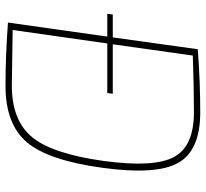

<svg xmlns="http://www.w3.org/2000/svg" viewBox="-45 -694 748 698"><g transform="rotate(90 329.0 -345.0)"><path d="M116 -381 159 -690Q280 -699 388 -699Q527 -699 572 -619Q617 -539 590 -343Q563 -146 497 -68.5Q431 9 292 9Q183 9 62 0L113 -361H30L33 -381ZM138 -361 89 -17Q272 -14 291 -14Q417 -14 478 -87Q539 -160 565 -347Q590 -530 551 -603Q512 -676 388 -676Q302 -676 182 -672L141 -381H321L318 -361Z"/></g></svg>

Font: Exo 2.0 Thin
Style: Italic
Weight: 250
Italic angle: -8°
Designer: Natanael Gama
Version: Version 1.001;PS 001.001;hotconv 1.0.70;makeotf.lib2.5.58329